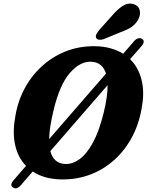

<svg xmlns="http://www.w3.org/2000/svg" viewBox="-20 -964 802 1045"><path d="M50 56Q40.5 51.5 41.8 40.5Q43 29.5 53.5 17.5L121.5 -61Q78.5 -105.5 63 -172.2Q47.5 -239 62 -321.5Q73.5 -403.5 110.2 -475Q147 -546.5 204.5 -600.2Q262 -654 336 -683.8Q410 -713.5 496 -712.5Q542.5 -712 581.2 -701.2Q620 -690.5 650.5 -671.5L710.5 -740.5Q720 -752 731.8 -755.2Q743.5 -758.5 753 -752.5Q762.5 -747 762 -736.8Q761.5 -726.5 752 -715L688 -642Q732.5 -598 749.5 -533Q766.5 -468 753.5 -390Q740 -298 701.5 -223.5Q663 -149 604.2 -95.5Q545.5 -42 471.5 -14Q397.5 14 314 12.5Q221 11 158 -30.5L93.5 44Q70 70.5 50 56ZM271 -361.5Q259.5 -314 253.8 -275.5Q248 -237 247.5 -207L557 -563.5Q537.5 -625 477.5 -628Q417 -631.5 360.8 -567.5Q304.5 -503.5 271 -361.5ZM335.5 -71.5Q374.5 -70 412.8 -97.5Q451 -125 485 -186.5Q519 -248 544 -349Q555.5 -396 560.8 -433.8Q566 -471.5 565.5 -500.5L254 -141.5Q272 -73.5 335.5 -71.5ZM586.5 -875Q617 -911.5 646.5 -931Q676 -950.5 707.5 -941.5Q734 -933.5 740.2 -909Q746.5 -884.5 733 -859Q719.5 -834 697.2 -818.2Q675 -802.5 635.5 -788.5L544.5 -751Q532 -746.5 520 -747.8Q508 -749 503.5 -757.5Q499 -767.5 504.8 -778.2Q510.5 -789 520 -800.5Z"/></svg>

Font: Fraunces 72pt SuperSoft
Style: Bold Italic
Weight: 700
Italic angle: -16°
Version: Version 1.000;[0bf87f6ff]